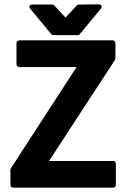

<svg xmlns="http://www.w3.org/2000/svg" viewBox="-20 -853 580 885"><path d="M28 0C28 5 32 12 40 12H502C507 12 514 8 514 0V-98C514 -103 510 -111 502 -111H206L510 -577C511 -579 512 -582 512 -584V-654C512 -659 508 -667 500 -667H69C64 -667 56 -662 56 -654V-556C56 -551 61 -544 69 -544H333L30 -77C29 -75 28 -72 28 -70ZM344 -832C341 -832 337 -832 335 -829L282 -772L229 -829C227 -831 224 -832 220 -832H130C105 -832 120 -812 120 -812L216 -696C218 -693 222 -691 226 -691H338C342 -691 346 -693 348 -696L444 -812C460 -831 434 -833 434 -833Z"/></svg>

Font: Falling Sky
Style: Bd
Weight: 700
Designer: Paul D. Hunt
Foundry: Adobe Systems Incorporated
Version: Version 1.02